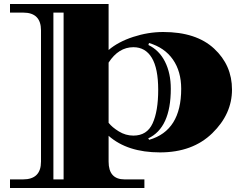

<svg xmlns="http://www.w3.org/2000/svg" viewBox="-20 -740 1230 960"><path d="M523 68Q523 157 603 157H702V200H30V157H95Q185 157 185 68V-588Q185 -677 96 -677H30V-720H523V-490Q571 -531 646 -555.5Q721 -580 796 -580Q961 -580 1050.5 -497Q1140 -414 1140 -292Q1140 -170 1041.5 -74Q943 22 780 22Q617 22 523 -61ZM647 -62Q715 -62 743 -123Q771 -184 771 -291Q771 -398 739 -451Q707 -504 647 -504Q573 -504 523 -427V-126Q540 -104 574 -83Q608 -62 647 -62ZM298 157V-677H247V157ZM886 -296Q886 -383 844.5 -442.5Q803 -502 725 -525L722 -515Q776 -489 805 -431.5Q834 -374 834 -296Q834 -101 721 -48L726 -41Q886 -87 886 -296Z"/></svg>

Font: Diplomata
Style: Regular
Weight: 400
Width: 7
Designer: Eduardo Rodriguez Tunni
Foundry: Eduardo Rodriguez Tunni
Version: Version 1.001